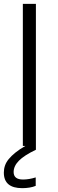

<svg xmlns="http://www.w3.org/2000/svg" viewBox="-26 -760 300 1000"><path d="M93 -740H161V20Q100 49 72.5 77Q45 105 45 136Q45 175 94 175Q125 175 160 164V208Q146 214 127.5 217Q109 220 90 220Q-6 220 -6 139Q-6 120 0 102.5Q6 85 19.5 68.5Q33 52 54 35Q75 18 106 0H93Z"/></svg>

Font: Plata Sans Light
Style: Regular
Weight: 300
Designer: Pablo Impallari, Andres Torresi, & Cristiano Sobral
Foundry: Pablo Impallari, Andres Torresi, & Cristiano Sobral
Version: Version 1.00;December 28, 2019;FontCreator 12.0.0.2547 64-bi